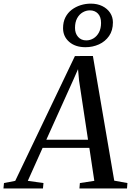

<svg xmlns="http://www.w3.org/2000/svg" viewBox="-86 -1064 746 1084"><path d="M-66.5 0 -63.5 -30.5 0 -43 337 -747.5 438.5 -748 559 -44 633.5 -30.5 631 0H362.5L365 -30.5L446.5 -43L418.5 -229H154.5L71 -43L159.5 -30.5L156.5 0ZM175.5 -275H411L360.5 -608.5L354.5 -673.5L329 -615.5ZM396.5 -797.5Q339 -797.5 304.5 -827.8Q270 -858 270 -905Q270 -940 283.2 -966Q296.5 -992 319 -1009Q341.5 -1026 369.5 -1034.8Q397.5 -1043.5 426.5 -1043.5Q463.5 -1043.5 491.8 -1029.5Q520 -1015.5 535.8 -991.5Q551.5 -967.5 551.5 -937.5Q551.5 -892 529.8 -860.8Q508 -829.5 472.8 -813.5Q437.5 -797.5 396.5 -797.5ZM401 -836Q423 -836 442 -847.5Q461 -859 472.8 -881.2Q484.5 -903.5 484.5 -934.5Q484.5 -969 467 -987.2Q449.5 -1005.5 421.5 -1005.5Q400 -1005.5 380.8 -994.2Q361.5 -983 349.5 -961Q337.5 -939 337.5 -906.5Q337.5 -875.5 354.8 -855.8Q372 -836 401 -836Z"/></svg>

Font: Merriweather 72pt
Style: Italic
Weight: 400
Italic angle: -7.8°
Version: Version 2.101